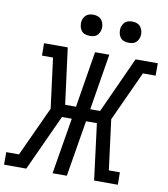

<svg xmlns="http://www.w3.org/2000/svg" viewBox="-109 -1031 976 1115"><g transform="rotate(10 379.5 -474.0)"><path d="M-9 0V-74H66L201 -367L163 -662H98L97 -735H237L280 -404H344L398 -735H482L428 -404H486L637 -735H768V-662H693L558 -368L596 -73H661L662 0H522L480 -331H416L361 0H277L332 -331H274L122 0ZM580 -823Q565 -823 551.5 -828Q538 -833 530 -844.5Q522 -856 519.5 -870.5Q517 -885 519 -900Q521 -910 526.5 -920Q532 -930 540.5 -936.5Q549 -943 559.5 -945.5Q570 -948 581 -948Q596 -948 609.5 -942.5Q623 -937 631 -925.5Q639 -914 642 -899.5Q645 -885 642 -870Q640 -860 634.5 -850Q629 -840 620.5 -833.5Q612 -827 601.5 -825Q591 -823 580 -823ZM350 -823Q335 -823 321.5 -828Q308 -833 300 -844.5Q292 -856 289.5 -870.5Q287 -885 289 -900Q291 -910 296.5 -920Q302 -930 310.5 -936.5Q319 -943 329.5 -945.5Q340 -948 351 -948Q366 -948 379.5 -942.5Q393 -937 401 -925.5Q409 -914 412 -899.5Q415 -885 412 -870Q410 -860 404.5 -850Q399 -840 390.5 -833.5Q382 -827 371.5 -825Q361 -823 350 -823Z"/></g></svg>

Font: Iosevka Etoile
Style: Italic
Weight: 400
Italic angle: -9°
Designer: Belleve Invis
Foundry: Belleve Invis
Version: Version 22.1.2; ttfautohint (v1.8.4)